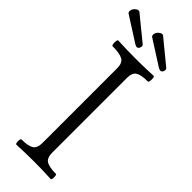

<svg xmlns="http://www.w3.org/2000/svg" viewBox="-282 -854 881 881"><g transform="rotate(45 158.5 -413.5)"><path d="M130.9 -704.1Q129.9 -704.1 120.1 -708L-3.9 -787.1Q-10.7 -793.9 -7.1 -805.7Q-3.4 -817.4 8.3 -825.4Q20 -833.5 27.8 -826.2L142.1 -732.9Q149.4 -726.6 145 -715.3Q140.6 -704.1 130.9 -704.1ZM284.2 -704.1Q282.7 -704.1 272.9 -708L148.9 -787.1Q142.1 -793.9 145.8 -805.7Q149.4 -817.4 161.4 -825.4Q173.3 -833.5 181.2 -826.2L294.9 -732.9Q302.2 -726.6 298.1 -715.3Q293.9 -704.1 284.2 -704.1ZM58.1 2.9Q52.2 2.9 52 -13.9Q51.8 -30.8 58.1 -30.8Q100.1 -30.8 118.7 -42.2Q137.2 -53.7 137.2 -87.9V-573.2Q137.2 -606.4 117.2 -617.7Q97.2 -628.9 50.8 -628.9Q44.9 -628.9 44.9 -647.5Q44.9 -666 50.8 -666Q107.9 -663.1 166 -663.1Q222.7 -663.1 279.8 -666Q286.1 -666 285.9 -647.5Q285.6 -628.9 279.8 -628.9Q236.8 -628.9 218.5 -617.7Q200.2 -606.4 200.2 -573.2V-87.9Q200.2 -53.7 218.8 -42.2Q237.3 -30.8 280.8 -30.8Q286.1 -30.8 286.4 -13.9Q286.6 2.9 280.8 2.9Q223.6 0 169.9 0Q113.8 0 58.1 2.9Z"/></g></svg>

Font: Junicode SmCond Light
Style: Regular
Weight: 300
Width: 4
Designer: Peter S. Baker
Version: Version 2.206